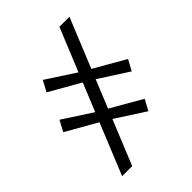

<svg xmlns="http://www.w3.org/2000/svg" viewBox="-254 -886 1165 1165"><g transform="rotate(-45 329.0 -303.0)"><path d="M97 152.5 469 -758 555 -757.5 183.5 152.5ZM488.5 -13.5 288 -143 240.5 -171 33 -289 70.5 -358.5 266 -231.5 311.5 -206.5 526 -83ZM588 -256 387.5 -385 339.5 -413.5 132.5 -531.5 170 -601 365 -474 410.5 -448.5 625.5 -325Z"/></g></svg>

Font: Merriweather 36pt SemiBold
Style: Regular
Weight: 600
Version: Version 2.100